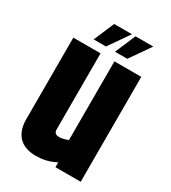

<svg xmlns="http://www.w3.org/2000/svg" viewBox="-183 -841 833 935"><g transform="rotate(30 233.5 -373.5)"><path d="M271 -590H422V0H280V-27Q270 -22 254.5 -15.5Q239 -9 218 -4.5Q197 0 169 0Q106 0 73 -34Q40 -68 40 -132V-590H193V-162Q193 -136 221 -136Q231 -136 240.5 -138Q250 -140 258 -142.5Q266 -145 271 -148ZM299 -747H399L319 -632H250ZM179 -747H279L199 -632H130Z"/></g></svg>

Font: Khand Variable Light
Style: Regular
Weight: 300
Designer: Satya Rajpurohit
Foundry: Indian Type Foundry
Version: Version 3.000